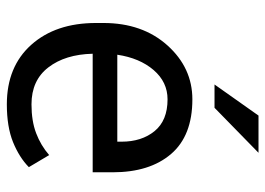

<svg xmlns="http://www.w3.org/2000/svg" viewBox="-128 -645 783 567"><g transform="rotate(90 263.5 -361.5)"><path d="M288.1 9.8Q176.8 9.8 112.3 -62.3Q47.9 -134.3 47.9 -253.4V-275.4Q47.9 -390.6 114 -464.4Q180.2 -538.1 273.4 -538.1Q380.9 -538.1 434.8 -475.1Q488.8 -412.1 488.8 -302.7V-243.7H138.7Q140.6 -162.6 179 -112.8Q217.3 -63 288.1 -63Q337.4 -63 373.3 -76.7Q409.2 -90.3 438 -115.2L473.6 -55.2Q444.8 -26.9 399.7 -8.5Q354.5 9.8 288.1 9.8ZM273.4 -464.8Q222.2 -464.8 186.8 -423.6Q151.4 -382.3 141.6 -316.4H398.4V-329.1Q398.4 -388.2 367.2 -426.5Q335.9 -464.8 273.4 -464.8ZM321.3 -733.4H431.2L298.3 -603.5H229.5Z"/></g></svg>

Font: Roboto Web
Style: Regular
Weight: 400
Designer: Google
Version: Version 1.200310; 2013